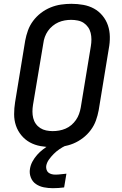

<svg xmlns="http://www.w3.org/2000/svg" viewBox="-20 -763 640 1006"><path d="M255 8Q223 8 192.5 2.5Q162 -3 136.5 -17Q111 -31 92 -54Q73 -77 63.5 -105Q54 -133 54 -164.5Q54 -196 59 -227L112 -550Q117 -577 126.5 -603.5Q136 -630 153.5 -653.5Q171 -677 194.5 -695Q218 -713 245 -724Q272 -735 299.5 -739Q327 -743 354 -743Q386 -743 416.5 -737.5Q447 -732 472.5 -718Q498 -704 517 -681Q536 -658 545.5 -630Q555 -602 555.5 -570.5Q556 -539 550 -508L497 -185Q492 -158 482.5 -131.5Q473 -105 455.5 -81.5Q438 -58 414.5 -40Q391 -22 364.5 -11Q338 0 310 4Q282 8 255 8ZM256 -76Q273 -76 290 -79Q307 -82 323.5 -89Q340 -96 354 -108Q368 -120 378 -134.5Q388 -149 394 -165.5Q400 -182 403 -199L456 -521Q459 -539 459 -556.5Q459 -574 455 -590.5Q451 -607 441.5 -620.5Q432 -634 418.5 -643Q405 -652 387.5 -655.5Q370 -659 353 -659Q336 -659 319 -656Q302 -653 286 -646Q270 -639 255.5 -627Q241 -615 231 -600.5Q221 -586 215 -569.5Q209 -553 207 -536L153 -214Q150 -196 150 -178.5Q150 -161 154 -144.5Q158 -128 167.5 -114.5Q177 -101 191 -92Q205 -83 222 -79.5Q239 -76 256 -76ZM257 223Q233 223 210 218.5Q187 214 168.5 201.5Q150 189 141.5 167Q133 145 137 122Q140 102 150 83.5Q160 65 174 49Q188 33 205 20Q222 7 240 -4L248 -8H326L324 0Q307 8 291 19Q275 30 261.5 43.5Q248 57 236.5 73Q225 89 222 107Q221 117 224 126.5Q227 136 234 141.5Q241 147 250.5 149.5Q260 152 270 152Q285 152 299.5 150Q314 148 328 147L316 219Q301 221 286.5 222Q272 223 257 223Z"/></svg>

Font: Iosevka SS04 Medium Extended
Style: Italic
Weight: 500
Width: 7
Italic angle: -9°
Monospace: yes
Designer: Belleve Invis
Foundry: Belleve Invis
Version: Version 19.0.0; ttfautohint (v1.8.4)